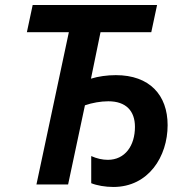

<svg xmlns="http://www.w3.org/2000/svg" viewBox="-20 -734 734 764"><path d="M431 10C571 10 647 -111 647 -236C647 -356 575 -435 441 -435C406 -435 371 -430 342 -421L380 -606H582L605 -714H110L87 -606H254L125 0H251L318 -315C347 -325 381 -331 411 -331C481 -331 517 -293 517 -229C517 -155 478 -98 409 -98C388 -98 365 -103 343 -113V-5C365 4 399 10 431 10Z"/></svg>

Font: Noto Sans SemiBold
Style: Italic
Weight: 600
Italic angle: -12°
Designer: Monotype Design Team
Foundry: Monotype Imaging Inc.
Version: Version 2.013